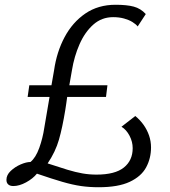

<svg xmlns="http://www.w3.org/2000/svg" viewBox="-20 -774 713 806"><path d="M36 7Q22 7 14.5 0.2Q7 -6.5 7 -19Q7 -39.5 25 -56.5Q43 -73.5 66.8 -83.8Q90.5 -94 108 -94Q130 -112 144.8 -153Q159.5 -194 166 -238L188 -367H96L103 -416H196L207 -479Q218 -556 251.2 -618.2Q284.5 -680.5 338.2 -717.2Q392 -754 465 -754Q512.5 -754 541.5 -746.2Q570.5 -738.5 592 -715L558 -663Q550.5 -672.5 536 -681.5Q521.5 -690.5 501 -696.2Q480.5 -702 455 -702Q407 -702 371.8 -670.8Q336.5 -639.5 314 -588.5Q291.5 -537.5 282 -479L271 -416H431L425 -367H262Q260 -353.5 258.2 -339.5Q256.5 -325.5 254 -312Q242 -238.5 227.5 -187.8Q213 -137 180 -88Q228 -72 262.8 -61.5Q297.5 -51 326.2 -46Q355 -41 385 -41Q463 -41 500 -70.8Q537 -100.5 537 -152Q537 -179 523.8 -204.2Q510.5 -229.5 490 -242L548 -287Q568 -270.5 582.8 -249.8Q597.5 -229 605.8 -205Q614 -181 614 -155Q614 -109.5 593.5 -71.5Q573 -33.5 524.8 -10.8Q476.5 12 394 12Q355 12 320.2 7Q285.5 2 242.2 -10.5Q199 -23 135 -45Q118 -24 89.5 -8.5Q61 7 36 7Z"/></svg>

Font: Koeln Type Sans Light
Style: Italic
Weight: 300
Italic angle: -7.5°
Designer: Eben Sorkin
Foundry: Eben Sorkin
Version: Version 2.001